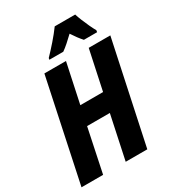

<svg xmlns="http://www.w3.org/2000/svg" viewBox="-219 -1051 1056 1170"><g transform="rotate(-30 309.5 -465.5)"><path d="M4 0 155 -714H307L248 -437H408L467 -714H619L467 0H315L380 -306H220L156 0ZM225 -782Q257 -815 291.5 -854.5Q326 -894 353 -931H497Q503 -911 514 -884Q525 -857 537.5 -830Q550 -803 561 -784L559 -771H466Q438 -802 409 -847Q385 -824 363 -804.5Q341 -785 321 -771H223Z"/></g></svg>

Font: Noto Sans Condensed ExtraBold
Style: Italic
Weight: 800
Width: 3
Italic angle: -12°
Designer: Monotype Design Team
Foundry: Monotype Imaging Inc.
Version: Version 2.013; ttfautohint (v1.8.4.7-5d5b)